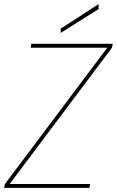

<svg xmlns="http://www.w3.org/2000/svg" viewBox="-25 -913 568 933"><path d="M-5 0 -1 -19 496 -681H124L127 -700H523L519 -681L22 -19H413L409 0ZM270 -753V-774L454 -893V-869Z"/></svg>

Font: DM Sans 16pt Thin
Style: Italic
Weight: 250
Italic angle: -10°
Version: Version 4.004;gftools[0.9.30]